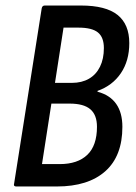

<svg xmlns="http://www.w3.org/2000/svg" viewBox="-20 -675 492 695"><path d="M39 0Q28 0 31 -10L131 -645Q133 -655 142 -655H273Q363 -655 405.5 -621Q448 -587 448 -519Q448 -455 417.5 -410Q387 -365 333 -346V-343Q378 -331 400.5 -299Q423 -267 423 -216Q423 -110 361 -55Q299 0 186 0ZM132 -81H196Q261 -81 296 -114.5Q331 -148 331 -216Q331 -259 307 -279.5Q283 -300 232 -300H166ZM179 -375H240Q276 -375 302 -390Q328 -405 342 -433.5Q356 -462 356 -501Q356 -540 334.5 -557.5Q313 -575 264 -575H210Z"/></svg>

Font: Sofia Sans Condensed SemiBold
Style: Italic
Weight: 600
Italic angle: -9°
Version: Version 4.100